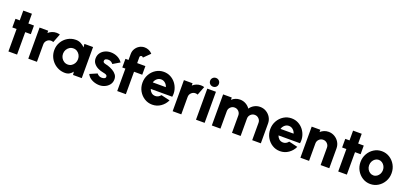

<svg xmlns="http://www.w3.org/2000/svg" viewBox="29 -1826 6148 2902"><g transform="rotate(20 3103.0 -374.5)"><path d="M332.5 -361H242.5V0H103.5V-361H35V-500H103.5V-657H242.5V-500H332.5Z M423 0 422.5 -500H561.5L562 -463.5Q587.5 -487 620.8 -500.5Q654 -514 691.5 -514Q719 -514 746.5 -506L692 -365Q674 -373 655 -373Q616.5 -373 589.2 -345.8Q562 -318.5 562 -280V0Z M1143.5 -500H1283V0H1143L1136.5 -51.5Q1117 -22.5 1086.8 -4.8Q1056.5 13 1016 13Q960 13 911.5 -8Q863 -29 826 -66Q789 -103 768.2 -151.8Q747.5 -200.5 747.5 -256.5Q747.5 -327.5 781.8 -386Q816 -444.5 874.2 -479.2Q932.5 -514 1003.5 -514Q1049 -514 1085.5 -494.5Q1122 -475 1150 -446ZM1012.5 -120.5Q1046.5 -120.5 1073.5 -138Q1100.5 -155.5 1116.5 -184.8Q1132.5 -214 1132.5 -250Q1132.5 -286 1116.5 -315.2Q1100.5 -344.5 1073.5 -362Q1046.5 -379.5 1012.5 -379.5Q978 -379.5 950.5 -362Q923 -344.5 906.8 -315.2Q890.5 -286 890.5 -250Q890.5 -214 907 -184.8Q923.5 -155.5 951.2 -138Q979 -120.5 1012.5 -120.5Z M1548 9Q1490.5 4.5 1440.8 -22.5Q1391 -49.5 1367.5 -98L1484.5 -148.5Q1493 -137 1512.8 -122.8Q1532.5 -108.5 1563.5 -108.5Q1586.5 -108.5 1605.8 -117Q1625 -125.5 1625 -147Q1625 -163 1613.8 -171.5Q1602.5 -180 1586.2 -184Q1570 -188 1555.5 -191Q1509.5 -199 1468.8 -219.8Q1428 -240.5 1402.5 -273.8Q1377 -307 1377 -352.5Q1377 -403 1403.2 -440Q1429.5 -477 1472.2 -497Q1515 -517 1564.5 -517Q1623 -517 1672.8 -492.8Q1722.5 -468.5 1753.5 -423.5L1644 -358.5Q1634 -372 1616 -384.2Q1598 -396.5 1576 -398.5Q1547 -401 1527 -391.5Q1507 -382 1507 -356Q1507 -340 1521.2 -332.2Q1535.5 -324.5 1554.5 -320.8Q1573.5 -317 1588 -312.5Q1631.5 -298.5 1669.8 -276.8Q1708 -255 1731.2 -223.5Q1754.5 -192 1753.5 -149Q1753.5 -99.5 1724 -62.2Q1694.5 -25 1647.5 -5.8Q1600.5 13.5 1548 9Z M1992.5 -596.5V-500H2124.5V-361H1992.5V0H1853.5V-361H1803.5V-500H1853.5V-596.5Q1853.5 -642 1876 -679.5Q1898.5 -717 1936.2 -739.5Q1974 -762 2020 -762Q2053.5 -762 2086.2 -748.2Q2119 -734.5 2144.5 -705.5L2044.5 -607Q2041 -615 2034 -619Q2027 -623 2020 -623Q2009 -623 2000.8 -615.2Q1992.5 -607.5 1992.5 -596.5Z M2418.5 13Q2349.5 13 2292.8 -22.5Q2236 -58 2202.2 -117.8Q2168.5 -177.5 2168.5 -250.5Q2168.5 -323 2202.2 -383Q2236 -443 2292.8 -478.5Q2349.5 -514 2418.5 -514Q2478 -514 2527.2 -488.2Q2576.5 -462.5 2610.8 -418.5Q2645 -374.5 2659.8 -319Q2674.5 -263.5 2664.5 -203.5H2318.5Q2329 -171 2354 -149Q2379 -127 2418.5 -126Q2444 -126 2465.8 -138Q2487.5 -150 2503 -171L2645 -138Q2614.5 -71.5 2554 -29.2Q2493.5 13 2418.5 13ZM2313.5 -306.5H2524Q2513.5 -343.5 2484.8 -368.2Q2456 -393 2418.5 -393Q2381.5 -393 2352.8 -368.5Q2324 -344 2313.5 -306.5Z M2745 0 2744.5 -500H2883.5L2884 -463.5Q2909.5 -487 2942.8 -500.5Q2976 -514 3013.5 -514Q3041 -514 3068.5 -506L3014 -365Q2996 -373 2977 -373Q2938.5 -373 2911.2 -345.8Q2884 -318.5 2884 -280V0Z M3120.5 -500H3259.5V0H3120.5ZM3190.5 -557Q3160.5 -557 3140 -577Q3119.5 -597 3119.5 -627Q3119.5 -656.5 3140 -676.8Q3160.5 -697 3190.5 -697Q3220 -697 3240.5 -676.8Q3261 -656.5 3261 -627Q3261 -597 3241 -577Q3221 -557 3190.5 -557Z M3375 0V-500H3514V-463.5Q3539.5 -487 3572.8 -500.5Q3606 -514 3643.5 -514Q3694.5 -514 3737 -490.5Q3779.5 -467 3806 -428Q3832 -467 3874.5 -490.5Q3917 -514 3967.5 -514Q4022 -514 4066.2 -487.5Q4110.5 -461 4137 -416.8Q4163.5 -372.5 4163.5 -318V0H4024.5V-280Q4024.5 -318 3997.2 -345.5Q3970 -373 3931.5 -373Q3893 -373 3865.8 -345.8Q3838.5 -318.5 3838.5 -280V0H3699.5V-280Q3699.5 -318.5 3672.5 -345.8Q3645.5 -373 3607 -373Q3568.5 -373 3541.2 -345.5Q3514 -318 3514 -280V0Z M4473.5 13Q4404.5 13 4347.8 -22.5Q4291 -58 4257.2 -117.8Q4223.5 -177.5 4223.5 -250.5Q4223.5 -323 4257.2 -383Q4291 -443 4347.8 -478.5Q4404.5 -514 4473.5 -514Q4533 -514 4582.2 -488.2Q4631.5 -462.5 4665.8 -418.5Q4700 -374.5 4714.8 -319Q4729.5 -263.5 4719.5 -203.5H4373.5Q4384 -171 4409 -149Q4434 -127 4473.5 -126Q4499 -126 4520.8 -138Q4542.5 -150 4558 -171L4700 -138Q4669.5 -71.5 4609 -29.2Q4548.5 13 4473.5 13ZM4368.5 -306.5H4579Q4568.5 -343.5 4539.8 -368.2Q4511 -393 4473.5 -393Q4436.5 -393 4407.8 -368.5Q4379 -344 4368.5 -306.5Z M5264.5 -318V0H5125V-280Q5125 -318.5 5097.8 -345.8Q5070.5 -373 5032 -373Q4993.5 -373 4966.2 -345.8Q4939 -318.5 4939 -280V0H4800L4799.5 -500H4938.5L4939 -463.5Q4964.5 -487 4997.8 -500.5Q5031 -514 5068.5 -514Q5122.5 -514 5167 -487.5Q5211.5 -461 5238 -416.8Q5264.5 -372.5 5264.5 -318Z M5637 -361H5547V0H5408V-361H5339.5V-500H5408V-657H5547V-500H5637Z M5925.5 13Q5856.5 13 5799.8 -22.5Q5743 -58 5709.2 -117.8Q5675.5 -177.5 5675.5 -250Q5675.5 -323 5709.2 -383Q5743 -443 5799.8 -478.5Q5856.5 -514 5925.5 -514Q5994.5 -514 6051.2 -478.5Q6108 -443 6141.8 -383Q6175.5 -323 6175.5 -250Q6175.5 -177.5 6141.8 -117.8Q6108 -58 6051.2 -22.5Q5994.5 13 5925.5 13ZM5925.5 -126Q5957 -126 5982 -143.2Q6007 -160.5 6021.8 -188.5Q6036.5 -216.5 6036.5 -250Q6036.5 -284.5 6021.2 -312.8Q6006 -341 5980.8 -358Q5955.5 -375 5925.5 -375Q5894.5 -375 5869.2 -357.8Q5844 -340.5 5829.2 -312Q5814.5 -283.5 5814.5 -250Q5814.5 -215 5829.8 -187Q5845 -159 5870.2 -142.5Q5895.5 -126 5925.5 -126Z"/></g></svg>

Font: Urbanist ExtraBold
Style: Regular
Weight: 800
Designer: Corey Hu
Foundry: Corey Hu
Version: Version 1.330; ttfautohint (v1.8.4.7-5d5b)